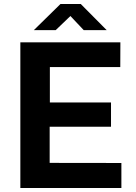

<svg xmlns="http://www.w3.org/2000/svg" viewBox="-20 -933 674 953"><path d="M81 0V-723H577.5L577 -600H227.5V-424.5H531V-304H226.5V-124.5L582.5 -124V0ZM148 -783.5 280 -913H381L509.5 -783.5H395.5L329.5 -853.5L256.5 -783.5Z"/></svg>

Font: Public Sans Thin
Style: Bold
Weight: 700
Version: Version 2.001